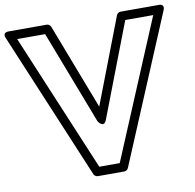

<svg xmlns="http://www.w3.org/2000/svg" viewBox="-147 -944 1079 1063"><g transform="rotate(-10 392.0 -412.5)"><path d="M334.6 -25 9.6 -800H166.8L368.7 -274C368.7 -274 398 -228.8 415.3 -274L617.2 -800H774.4L449.4 -25ZM294.9 9.7C298.4 18 307.7 25 318 25H466C475.1 25 485.1 19.2 489.1 9.7L835.1 -815.3C851.4 -854.4 812 -850 812 -850H600C590.1 -850 580.4 -843.6 576.7 -834L392 -352.8L207.3 -834C203.8 -843.2 194.4 -850 184 -850H-28C-70.3 -850 -51.1 -815.3 -51.1 -815.3Z"/></g></svg>

Font: Hussar Techniczny
Style: Bold 
Weight: 700
Foundry: Cannot Into Space Fonts
Version: Version 0.77